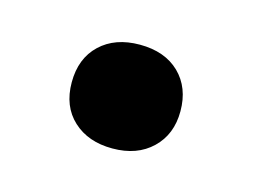

<svg xmlns="http://www.w3.org/2000/svg" viewBox="-38 -184 321 244"><g transform="rotate(15 122.5 -62.0)"><path d="M122.5 7Q90.5 7 70.8 -11.2Q51 -29.5 51 -61Q51 -92.5 70.5 -111Q90 -129.5 122.5 -129.5Q155.5 -129.5 174.8 -110.8Q194 -92 194 -61Q194 -30.5 174.5 -11.8Q155 7 122.5 7Z"/></g></svg>

Font: Encode Sans Condensed Thin Medium
Style: Regular
Weight: 500
Version: Version 3.002